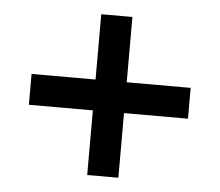

<svg xmlns="http://www.w3.org/2000/svg" viewBox="-42 -642 660 577"><g transform="rotate(5 288.5 -353.5)"><path d="M335 -399H528V-306H335V-111H241V-306H48V-399H241V-596H335Z"/></g></svg>

Font: Noto Sans Lao Looped SemiBold
Style: Regular
Weight: 600
Designer: Mark Frömberg, Ben Mitchell
Foundry: The Fontpad Ltd
Version: Version 1.002; ttfautohint (v1.8.4.7-5d5b)